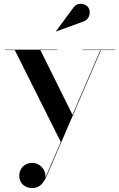

<svg xmlns="http://www.w3.org/2000/svg" viewBox="-20 -719 620 1001"><path d="M412.5 -606C445 -614.5 456.5 -654 441.5 -678.5C427.5 -700.5 384.5 -712 361 -677L272 -556.5L273 -555ZM278 -458V-460H5.5V-458H57L297 21.5L216.5 207.5C221.5 163.5 185 130 148.5 130C110 130 80.5 157.5 80.5 197C80.5 241 115.5 261.5 147 261.5C188.5 261.5 206.5 236 224.5 196.5L506.5 -458H580.5V-460H411V-458H503.5L358 -120.5L190.5 -458Z"/></svg>

Font: Bodoni* 96pt Medium
Style: Regular
Weight: 500
Version: Version 2.3